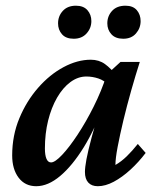

<svg xmlns="http://www.w3.org/2000/svg" viewBox="-20 -642 544 670"><path d="M106.4 7.8Q67.4 7.8 44.9 -22Q22.5 -51.8 22.5 -99.6Q22.5 -168.9 47.4 -229Q72.3 -289.1 112.8 -335.4Q153.3 -381.8 201.7 -407.7Q250 -433.6 296.9 -433.6Q325.2 -433.6 346.2 -418.5Q367.2 -403.3 388.7 -376L359.4 -344.7Q343.8 -361.3 323.2 -368.2Q302.7 -375 281.2 -375Q252 -375 225.6 -355.5Q199.2 -335.9 179.2 -301.3Q159.2 -266.6 147.9 -221.2Q136.7 -175.8 136.7 -124Q136.7 -100.6 142.1 -87.9Q147.5 -75.2 158.2 -75.2Q171.9 -75.2 196.8 -101.6Q221.7 -127.9 251 -172.4Q280.3 -216.8 307.1 -270.5Q334 -324.2 351.6 -378.9L365.2 -393.6L400.4 -425.8H467.8Q453.1 -379.9 438 -326.7Q422.9 -273.4 410.6 -222.2Q398.4 -170.9 390.6 -129.9Q382.8 -88.9 382.8 -66.4Q403.3 -78.1 422.4 -96.7Q441.4 -115.2 460.9 -139.6L488.3 -108.4Q463.9 -76.2 435.1 -49.8Q406.2 -23.4 377 -7.8Q347.7 7.8 321.3 7.8Q299.8 7.8 288.1 -4.9Q276.4 -17.6 276.4 -42Q276.4 -57.6 281.7 -86.4Q287.1 -115.2 299.8 -162.6Q312.5 -210 334 -281.2H343.8Q312.5 -193.4 272.5 -128.4Q232.4 -63.5 189.9 -27.8Q147.5 7.8 106.4 7.8ZM237.3 -506.8Q210 -506.8 196.3 -522.5Q182.6 -538.1 182.6 -560.5Q182.6 -585.9 199.2 -604Q215.8 -622.1 245.1 -622.1Q271.5 -622.1 285.2 -606.4Q298.8 -590.8 298.8 -568.4Q298.8 -543.9 282.2 -525.4Q265.6 -506.8 237.3 -506.8ZM410.2 -506.8Q382.8 -506.8 368.7 -522.5Q354.5 -538.1 354.5 -560.5Q354.5 -585.9 371.1 -604Q387.7 -622.1 418 -622.1Q444.3 -622.1 457.5 -606.4Q470.7 -590.8 470.7 -568.4Q470.7 -543.9 454.6 -525.4Q438.5 -506.8 410.2 -506.8Z"/></svg>

Font: Crimson Pro SemiBold
Style: Italic
Weight: 600
Italic angle: -12°
Designer: Jacques Le Bailly
Foundry: Baron von Fonthausen
Version: Version 1.003